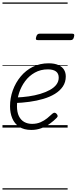

<svg xmlns="http://www.w3.org/2000/svg" viewBox="-20 -1030 619 1550"><path d="M233 19Q173 19 135 -6.5Q97 -32 79 -75Q61 -118 61 -172Q61 -239 83.5 -301Q106 -363 147 -412.5Q188 -462 245 -490.5Q302 -519 373 -519Q420 -519 451 -505Q482 -491 496.5 -467.5Q511 -444 511 -413Q511 -367 487.5 -332Q464 -297 423 -272Q382 -247 329 -231.5Q276 -216 217 -208Q158 -200 98 -198L111 -243Q162 -245 211.5 -252Q261 -259 304.5 -272Q348 -285 382 -303.5Q416 -322 435 -347Q454 -372 454 -403Q454 -437 431.5 -453.5Q409 -470 366 -470Q308 -470 261.5 -444Q215 -418 183 -375Q151 -332 134 -279.5Q117 -227 117 -173Q117 -124 132.5 -92.5Q148 -61 175.5 -45.5Q203 -30 239 -30Q277 -30 307 -43Q337 -56 361 -75.5Q385 -95 404 -113Q414 -121 421.5 -120Q429 -119 436 -112Q443 -105 445 -96.5Q447 -88 438 -79Q415 -55 383 -32Q351 -9 313.5 5Q276 19 233 19ZM286 -706Q273 -706 270.5 -712.5Q268 -719 272 -731Q275 -744 281.5 -751Q288 -758 299 -758H564Q576 -758 578.5 -751Q581 -744 577 -731Q574 -718 567.5 -712Q561 -706 549 -706ZM0 490H526V500H0ZM0 -20H526V0H0ZM0 -505H526V-500H0ZM0 -1010H526V-1000H0Z"/></svg>

Font: Playwrite BE VLG Guides
Style: Regular
Weight: 400
Designer: Veronika Burian, José Scaglione
Foundry: TypeTogether
Version: Version 1.003